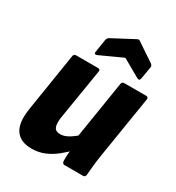

<svg xmlns="http://www.w3.org/2000/svg" viewBox="-175 -826 868 946"><g transform="rotate(30 259.0 -353.0)"><path d="M146 11Q82 11 54.5 -30Q27 -71 41 -156L93 -484Q95 -497 107 -497H231Q247 -497 244 -484L196 -189Q192 -152 200.5 -136.5Q209 -121 233 -121Q258 -121 284.5 -138Q311 -155 337 -180L335 -89Q311 -64 282.5 -41Q254 -18 220.5 -3.5Q187 11 146 11ZM329 0Q317 0 315 -14Q314 -31 315.5 -50.5Q317 -70 319 -90L313 -146L367 -484Q369 -497 381 -497H506Q520 -497 518 -483L461 -129Q456 -97 453 -68.5Q450 -40 448 -14Q447 0 434 0ZM197 -550Q190 -547 185.5 -549Q181 -551 182 -558L194 -634Q197 -646 205 -651L326 -715Q337 -722 345 -715L445 -648Q457 -640 455 -629L443 -559Q440 -543 426 -550L324 -608Z"/></g></svg>

Font: Sofia Sans Semi Condensed Black
Style: Italic
Weight: 900
Italic angle: -9°
Version: Version 4.100